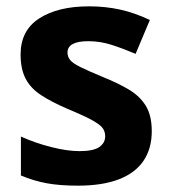

<svg xmlns="http://www.w3.org/2000/svg" viewBox="-20 -576 537 606"><path d="M459 -162Q459 -107 433 -68.5Q407 -30 355 -10Q303 10 226 10Q169 10 128 2.5Q87 -5 46 -22V-145Q90 -125 141 -112Q192 -99 231 -99Q275 -99 293.5 -112Q312 -125 312 -146Q312 -160 304.5 -171Q297 -182 272 -196Q247 -210 194 -232Q143 -254 110 -275.5Q77 -297 61 -327.5Q45 -358 45 -404Q45 -480 104 -518Q163 -556 261 -556Q312 -556 358 -546Q404 -536 453 -513L408 -406Q368 -423 332 -434.5Q296 -446 259 -446Q226 -446 209.5 -437Q193 -428 193 -410Q193 -397 201.5 -386.5Q210 -376 234.5 -364Q259 -352 307 -332Q354 -313 388 -292.5Q422 -272 440.5 -241.5Q459 -211 459 -162Z"/></svg>

Font: Noto Sans Myanmar
Style: Regular
Weight: 400
Designer: Monotype Design Team
Foundry: Monotype Imaging Inc.
Version: Version 2.107